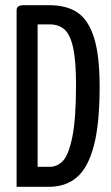

<svg xmlns="http://www.w3.org/2000/svg" viewBox="-20 -720 428 740"><path d="M364 -386Q364 -242 341.5 -157.5Q319 -73 276 -36.5Q233 0 169 0H44V-681Q44 -700 71 -700H169Q237 -700 279 -671.5Q321 -643 342.5 -574.5Q364 -506 364 -386ZM273 -394Q273 -485 262 -535.5Q251 -586 229 -606Q207 -626 171 -626H125V-77H171Q201 -77 223 -100.5Q245 -124 259 -193.5Q273 -263 273 -394Z"/></svg>

Font: Yanone Kaffeesatz
Style: Regular
Weight: 400
Designer: Yanone (Cyrillic: Daniel Pouzeot & Huerta Tipografica)
Foundry: Yanone
Version: Version 1.100;PS 001.100;hotconv 1.0.70;makeotf.lib2.5.58329